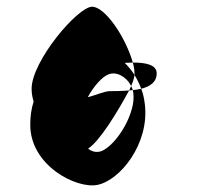

<svg xmlns="http://www.w3.org/2000/svg" viewBox="-20 -898 619 571"><path d="M70 -528C69 -406 207 -336 269 -348C337 -361 424 -470 411 -586C409 -603 406 -619 400 -634C392 -632 384 -631 375 -630C378 -617 378 -602 375 -586C362 -523 314 -460 280 -448C266 -444 253 -447 242 -456C277 -479 327 -561 364 -629C340 -627 319 -627 308 -627C290 -627 263 -614 241 -609C259 -642 284 -670 303 -677C325 -686 356 -671 370 -642C375 -654 379 -665 380 -675C372 -688 362 -700 351 -711C359 -711 367 -712 375 -712C353 -789 292 -878 254 -878C211 -878 74 -716 74 -634C74 -622 76 -609 80 -596C73 -574 70 -551 70 -528ZM364 -629C368 -629 371 -630 375 -630C374 -634 372 -638 370 -642C368 -638 366 -633 364 -629ZM375 -712C378 -701 380 -690 380 -680V-675C388 -662 395 -648 400 -634C427 -641 446 -654 446 -680C446 -705 415 -712 375 -712Z"/></svg>

Font: Ampere
Style: UltCnd
Weight: 400
Version: Version 1